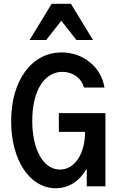

<svg xmlns="http://www.w3.org/2000/svg" viewBox="-20 -988 640 1018"><path d="M292 -289H431C431 -172 376 -89 298 -89C210 -89 151 -194 151 -347C151 -506 214 -607 311 -607C366 -607 412 -574 425 -524H534C516 -633 422 -710 307 -710C148 -710 39 -562 39 -345C39 -139 138 10 275 10C344 10 401 -27 436 -89H440V0H539V-388H292ZM137 -776H225L305 -878L385 -776H473L356 -968H254Z"/></svg>

Font: CommitMono
Style: 600Regular
Weight: 600
Monospace: yes
Designer: Eigil Nikolajsen
Foundry: Eigil Nikolajsen
Version: Version 1.143